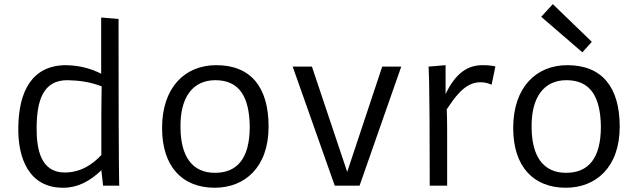

<svg xmlns="http://www.w3.org/2000/svg" viewBox="-20 -881 3040 911"><path d="M280.8 9.8C348.6 9.8 407.2 -21.5 460.9 -73.2L469.2 0H545.9C545.9 0 542.5 -11.2 542.5 -791L460 -797.9V-531.2C414.6 -554.2 361.8 -570.3 293.9 -571.8C131.3 -571.8 69.3 -446.3 66.9 -279.3C63.5 -126.5 120.1 11.2 280.8 9.8ZM287.1 -62.5C171.9 -62.5 152.8 -175.8 153.8 -276.9C154.8 -402.3 183.6 -500.5 299.3 -500.5C354 -499.5 407.2 -492.7 462.4 -471.2C462.4 -471.2 460.9 -390.1 460.9 -349.1V-145.5C421.9 -103.5 365.2 -62.5 287.1 -62.5Z M749 -273.4C749 -90.3 845.2 9.8 999 9.8C1139.2 9.8 1254.4 -85 1254.4 -280.3C1254.4 -466.8 1170.9 -571.8 1005.9 -571.8C857.9 -571.8 749 -466.8 749 -273.4ZM836.4 -275.9C834 -420.4 895.5 -500.5 1001.5 -500.5C1116.7 -500.5 1163.1 -420.4 1165 -280.3C1165 -127.4 1104 -61 1000 -61C892.6 -61 837.4 -137.7 836.4 -275.9Z M1568.4 0H1686L1883.8 -564.9H1793.5L1627.4 -65.4L1460 -564.9H1368.7Z M2101.6 0V-268.6C2101.6 -319.8 2100.6 -337.9 2099.6 -362.3C2133.3 -411.1 2182.6 -491.7 2259.8 -490.7C2277.3 -490.7 2295.4 -487.3 2312.5 -479L2330.6 -565.9C2311.5 -570.3 2292 -571.8 2268.6 -571.8C2199.2 -571.8 2141.1 -533.7 2094.2 -434.6V-571.8L2013.2 -564.9C2013.2 -564.9 2019 -554.2 2019 0Z M2415 -273.4C2415 -90.3 2511.2 9.8 2665 9.8C2805.2 9.8 2920.4 -85 2920.4 -280.3C2920.4 -466.8 2836.9 -571.8 2671.9 -571.8C2523.9 -571.8 2415 -466.8 2415 -273.4ZM2502.4 -275.9C2500 -420.4 2561.5 -500.5 2667.5 -500.5C2782.7 -500.5 2829.1 -420.4 2831.1 -280.3C2831.1 -127.4 2770 -61 2666 -61C2558.6 -61 2503.4 -137.7 2502.4 -275.9ZM2788.1 -682.6 2603 -861.3 2547.9 -801.3 2743.2 -632.8Z"/></svg>

Font: Duru Sans
Style: Regular
Weight: 400
Designer: Onur Yazıcıgil
Foundry: Onur Yazıcıgil
Version: Version 1.002